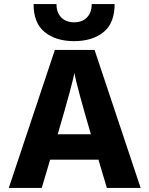

<svg xmlns="http://www.w3.org/2000/svg" viewBox="-20 -918 730 938"><path d="M540 -898Q540 -805 485.5 -761Q431 -717 342 -717Q253 -717 198.5 -761Q144 -805 144 -898H256Q256 -856 279.5 -832.5Q303 -809 342 -809Q381 -809 404.5 -832.5Q428 -856 428 -898ZM184 0H23L248 -674H442L667 0H502L461 -138H225ZM343 -562Q337 -518 262 -262H424Q357 -491 343 -562Z"/></svg>

Font: Hind Vadodara
Style: Bold
Weight: 700
Designer: Hitesh Malaviya
Foundry: Indian Type Foundry
Version: Version 0.702;PS 1.0;hotconv 1.0.81;makeotf.lib2.5.63406